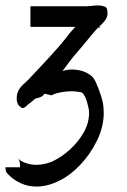

<svg xmlns="http://www.w3.org/2000/svg" viewBox="-32 -524 467 707"><path d="M-12 92H42Q42 67 35.5 60.5Q29 54 41 65Q49 72 66.5 77.5Q84 83 102 83Q117 83 132.5 79.5Q148 76 160 71Q194 55 225 27Q256 -1 276 -36Q296 -71 296 -108Q296 -115 295.5 -119Q295 -123 293 -130Q285 -170 270 -183Q269 -184 255.5 -186Q242 -188 231 -188Q213 -188 191.5 -184Q170 -180 158 -173L132 -179Q130 -176 128 -174Q122 -167 109.5 -164Q97 -161 97 -160Q86 -150 77.5 -144Q69 -138 67 -135Q58 -127 53.5 -126Q49 -125 40 -133Q27 -145 30 -170.5Q33 -196 58 -217Q65 -224 69.5 -228Q74 -232 71 -229Q112 -273 148.5 -312Q185 -351 214 -388Q222 -399 230 -408Q238 -417 245 -425H80V-501H287Q295 -501 306.5 -502.5Q318 -504 329 -504Q342 -504 353 -500Q362 -497 363 -486Q364 -475 364 -475Q364 -460 353 -446.5Q342 -433 333 -426L337 -424Q339 -423 336 -422.5Q333 -422 331 -423Q327 -420 326 -419Q306 -397 288.5 -375Q271 -353 255 -335Q239 -317 225 -298.5Q211 -280 198 -262Q206 -265 214.5 -266.5Q223 -268 231 -268Q277 -268 305 -244Q314 -237 322.5 -217.5Q331 -198 337.5 -178.5Q344 -159 346 -149Q348 -140 349 -129.5Q350 -119 350 -108Q350 -57 325 -6Q300 45 262 84.5Q224 124 183 143Q142 163 102 163Q48 163 4 124Q5 124 -3.5 116.5Q-12 109 -12 92Z"/></svg>

Font: Syne
Style: Italic
Weight: 400
Italic angle: -9°
Designer: Lucas Descroix
Foundry: Bonjour Monde
Version: Version 2.000; ttfautohint (v1.8.3)